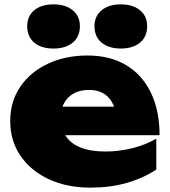

<svg xmlns="http://www.w3.org/2000/svg" viewBox="-20 -845 782 882"><path d="M395 17Q289 17 206 -21Q123 -59 75 -128Q27 -197 27 -289Q27 -379 73.5 -447Q120 -515 200.5 -552.5Q281 -590 381 -590Q486 -590 560 -545.5Q634 -501 673.5 -418.5Q713 -336 713 -224H214V-355H581L514 -310Q510 -349 494 -376.5Q478 -404 451.5 -418Q425 -432 389 -432Q348 -432 319 -416Q290 -400 274.5 -371.5Q259 -343 259 -307Q259 -256 281.5 -221Q304 -186 350 -167.5Q396 -149 464 -149Q526 -149 587 -164Q648 -179 698 -208V-66Q637 -26 561.5 -4.5Q486 17 395 17ZM226 -622Q170 -622 137.5 -649Q105 -676 105 -725Q105 -771 137.5 -798Q170 -825 226 -825Q281 -825 314 -798Q347 -771 347 -725Q347 -676 314 -649Q281 -622 226 -622ZM535 -622Q480 -622 447 -649Q414 -676 414 -725Q414 -771 447 -798Q480 -825 535 -825Q590 -825 623 -798Q656 -771 656 -725Q656 -676 623 -649Q590 -622 535 -622Z"/></svg>

Font: Unbounded ExtraBold
Style: Regular
Weight: 800
Designer: Luke Prowse, Jean-Baptiste Morizot, Fátima Lázaro, Florian Runge
Foundry: NaN
Version: Version 1.701;gftools[0.9.28.dev5+ged2979d]